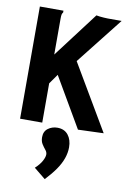

<svg xmlns="http://www.w3.org/2000/svg" viewBox="-100 -689 700 1050"><g transform="rotate(10 250.0 -163.5)"><path d="M196 -272 158 -218V0H35V-623H157H166V-613Q161 -607 159.5 -600Q158 -593 158 -576V-378L348 -629Q356 -627 367 -626Q378 -625 390 -624Q402 -623 412 -623Q422 -623 428 -623H489L285 -364L499 -1L357 4ZM225 302 161 250Q186 227 198 205Q210 183 210 168Q210 155 200 143Q190 131 180.5 116Q171 101 171 78Q171 46 193.5 29.5Q216 13 245 13Q284 13 305 39.5Q326 66 326 108Q326 138 315 169.5Q304 201 281.5 233.5Q259 266 225 302Z"/></g></svg>

Font: Inconsolata ExtraBold
Style: Regular
Weight: 800
Designer: Raph Levien, Cyreal, Brenton Simpson
Foundry: Raph Levien, Cyreal, Google
Version: Version 3.001